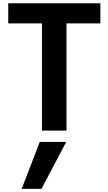

<svg xmlns="http://www.w3.org/2000/svg" viewBox="-20 -780 672 1191"><path d="M31.2 -634.8V-759.8H602.5V-634.8H392.6V30.3H240.2V-634.8ZM114.3 391.6 226.6 100.6H390.6L237.3 391.6Z"/></svg>

Font: GenEi M Gothic v2 Bold
Style: Regular
Weight: 700
Version: Version 2.0